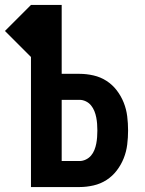

<svg xmlns="http://www.w3.org/2000/svg" viewBox="-67 -755 587 775"><path d="M58 0V-525L-47 -630L58 -735H182V-457H254Q282 -457 310.5 -450.5Q339 -444 363 -428.5Q387 -413 404.5 -390Q422 -367 432.5 -340.5Q443 -314 446.5 -285.5Q450 -257 450 -228Q450 -200 446.5 -171.5Q443 -143 432.5 -116.5Q422 -90 404.5 -67Q387 -44 363 -28.5Q339 -13 310.5 -6.5Q282 0 254 0ZM182 -105H254Q267 -105 279.5 -111Q292 -117 300.5 -127Q309 -137 314 -149.5Q319 -162 321.5 -175Q324 -188 325 -201.5Q326 -215 326 -228Q326 -242 325 -255Q324 -268 321.5 -281Q319 -294 314 -306.5Q309 -319 300.5 -329.5Q292 -340 279.5 -346Q267 -352 254 -352H182Z"/></svg>

Font: Iosevka Curly Extrabold
Style: Regular
Weight: 800
Monospace: yes
Designer: Belleve Invis
Foundry: Belleve Invis
Version: Version 22.1.2; ttfautohint (v1.8.4)